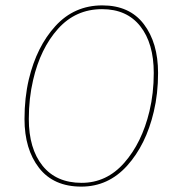

<svg xmlns="http://www.w3.org/2000/svg" viewBox="-20 -687 640 713"><path d="M282 6Q179 6 125 -63.5Q71 -133 71 -245Q71 -324 87 -392Q116 -514 186 -590.5Q256 -667 360 -667Q461 -667 514 -597.5Q567 -528 567 -416Q567 -339 551 -272Q522 -149 452 -71.5Q382 6 282 6ZM283 -8Q376 -8 441.5 -82.5Q507 -157 535 -274Q551 -341 551 -416Q551 -526 501 -589.5Q451 -653 359 -653Q261 -653 195.5 -580Q130 -507 103 -390Q87 -322 87 -245Q87 -135 138 -71.5Q189 -8 283 -8Z"/></svg>

Font: Elaine Sans Thin
Style: Italic
Weight: 250
Italic angle: -13°
Designer: Wei Huang
Foundry: Wei Huang
Version: Version 2.001;December 24, 2019;FontCreator 12.0.0.2547 64-b